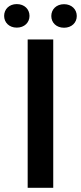

<svg xmlns="http://www.w3.org/2000/svg" viewBox="-52 -900 388 920"><path d="M80.6 -710.9V0H203.1V-710.9ZM-32.2 -823.7C-32.2 -792.5 -8.3 -767.6 28.3 -767.6C65.4 -767.6 89.4 -792.5 89.4 -823.7C89.4 -855.5 65.4 -880.4 28.3 -880.4C-8.3 -880.4 -32.2 -855.5 -32.2 -823.7ZM193.8 -823.2C193.8 -791.5 217.8 -767.1 254.9 -767.1C291.5 -767.1 315.9 -791.5 315.9 -823.2C315.9 -855 291.5 -879.9 254.9 -879.9C217.8 -879.9 193.8 -855 193.8 -823.2Z"/></svg>

Font: Vazirmatn Medium
Style: Regular
Weight: 500
Designer: Saber Rastikerdar
Foundry: Saber Rastikerdar
Version: Version 33.003